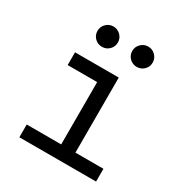

<svg xmlns="http://www.w3.org/2000/svg" viewBox="-171 -855 927 980"><g transform="rotate(30 293.0 -365.0)"><path d="M82 0V-75.2H285.2V-442.4H111.3V-517.6H369.1V-75.2H534.2V0ZM215.8 -610.4Q190.9 -610.4 173.3 -627.7Q155.8 -645 155.8 -669.9Q155.8 -694.8 173.3 -712.4Q190.9 -730 215.8 -730Q240.7 -730 258.3 -712.4Q275.9 -694.8 275.9 -669.9Q275.9 -645 258.3 -627.7Q240.7 -610.4 215.8 -610.4ZM420.9 -610.4Q396 -610.4 378.4 -627.7Q360.8 -645 360.8 -669.9Q360.8 -694.8 378.4 -712.4Q396 -730 420.9 -730Q445.8 -730 463.4 -712.4Q481 -694.8 481 -669.9Q481 -645 463.4 -627.7Q445.8 -610.4 420.9 -610.4Z"/></g></svg>

Font: Cascadia Mono NF SemiLight
Style: Regular
Weight: 350
Monospace: yes
Designer: Aaron Bell
Foundry: Saja Typeworks
Version: Version 2404.023; ttfautohint (v1.8.4)